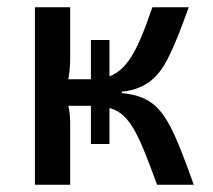

<svg xmlns="http://www.w3.org/2000/svg" viewBox="-20 -508 585 528"><path d="M499 -488Q483 -443 468.5 -407Q454 -371 440 -344Q426 -317 409 -299Q392 -281 369 -270Q346 -259 315 -256V-252Q348 -249 372 -239Q396 -229 414 -210Q432 -191 447 -162.5Q462 -134 478 -93.5Q494 -53 513 0H412Q394 -49 379.5 -85.5Q365 -122 351 -147.5Q337 -173 321 -188.5Q305 -204 283 -210.5Q261 -217 232 -217L231 -290Q267 -290 291 -302.5Q315 -315 333 -340Q351 -365 366.5 -401.5Q382 -438 399 -488ZM173 -488V-347Q173 -324 169.5 -300.5Q166 -277 159 -256Q165 -234 169 -212Q173 -190 173 -171V0H76V-488ZM266 -290V-217H145V-290ZM230 -112V-398H281V-112Z"/></svg>

Font: Exo 2 Medium
Style: Regular
Weight: 500
Designer: Natanael Gama
Foundry: Natanael Gama
Version: Version 2.010